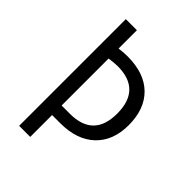

<svg xmlns="http://www.w3.org/2000/svg" viewBox="-204 -788 882 882"><g transform="rotate(45 237.5 -346.5)"><path d="M84 0V-693H156V-574Q170 -576 184 -577Q198 -578 211 -578Q320 -578 379 -520Q438 -462 438 -358Q438 -257 377.5 -199.5Q317 -142 209 -142H156V0ZM156 -204H210Q363 -204 363 -358Q363 -514 210 -514Q199 -514 183.5 -512.5Q168 -511 156 -509Z"/></g></svg>

Font: Ubuntu Sans Condensed
Style: Regular
Weight: 400
Width: 3
Designer: Dalton Maag Ltd
Foundry: Dalton Maag Ltd
Version: Version 1.006; ttfautohint (v1.8.4.7-5d5b)